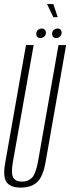

<svg xmlns="http://www.w3.org/2000/svg" viewBox="-31 -890 335 916"><path d="M68 5Q117 5 145.2 -20.2Q173.5 -45.5 186 -114L284.5 -675H248L150.5 -120Q140 -61.5 121.8 -42.5Q103.5 -23.5 73.5 -23.5Q44 -23.5 32.2 -42.5Q20.5 -61.5 31 -120L129.5 -675H93L-6 -114Q-18.5 -45.5 0.8 -20.2Q20 5 68 5ZM161.5 -708.5Q171.5 -708.5 179.8 -715.5Q188 -722.5 188 -734Q188 -743 182.2 -748.5Q176.5 -754 168 -754Q158 -754 150 -746.8Q142 -739.5 142 -728.5Q142 -719.5 147.2 -714Q152.5 -708.5 161.5 -708.5ZM237 -708.5Q247.5 -708.5 255.2 -715.5Q263 -722.5 263 -734Q263 -743 257.8 -748.5Q252.5 -754 243.5 -754Q233.5 -754 225.5 -746.8Q217.5 -739.5 217.5 -728.5Q217.5 -719.5 223 -714Q228.5 -708.5 237 -708.5ZM223.5 -808H244.5L223.5 -870.5H193.5Z"/></svg>

Font: Anybody ExtraCondensed ExtraLight
Style: Italic
Weight: 250
Width: 2
Italic angle: -10°
Version: Version 1.113;gftools[0.9.25]